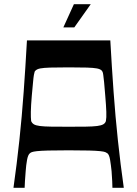

<svg xmlns="http://www.w3.org/2000/svg" viewBox="-20 -892 651 912"><path d="M44 0Q60 -113 72 -225.5Q84 -338 92.5 -456Q101 -574 108 -700H504Q511 -574 519.5 -456Q528 -338 540 -225.5Q552 -113 568 0H514Q514 -9 513 -31.5Q512 -54 510 -79Q507 -108 503 -132.5Q499 -157 490 -164Q486 -167 480 -169.5Q474 -172 456 -174Q438 -176 402.5 -177Q367 -178 306 -178Q244 -178 208.5 -177Q173 -176 155.5 -174Q138 -172 131.5 -169.5Q125 -167 122 -164Q113 -157 108.5 -132.5Q104 -108 102 -79Q100 -54 98.5 -31.5Q97 -9 97 0ZM306 -290Q356 -290 389 -290.5Q422 -291 441.5 -293.5Q461 -296 470.5 -301.5Q480 -307 483 -317Q486 -332 485 -361Q484 -390 480 -437Q477 -478 474.5 -501.5Q472 -525 470.5 -536Q469 -547 467 -551Q465 -555 463 -557Q456 -564 440 -567Q424 -570 392.5 -571Q361 -572 306 -572Q251 -572 219 -571Q187 -570 171.5 -567Q156 -564 149 -557Q146 -555 144.5 -551Q143 -547 141 -536Q139 -525 137 -501.5Q135 -478 131 -437Q127 -390 126.5 -361Q126 -332 128 -317Q132 -307 141 -301.5Q150 -296 169.5 -293.5Q189 -291 222 -290.5Q255 -290 306 -290ZM281 -762 331 -872H411L333 -762Z"/></svg>

Font: Ojuju SemiBold
Style: Regular
Weight: 600
Designer: Chisaokwu Joboson, Mirko Velimirovic
Foundry: Udi Foundry
Version: Version 1.000